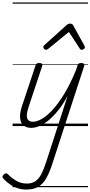

<svg xmlns="http://www.w3.org/2000/svg" viewBox="-103 -1030 739 1569"><path d="M152 15Q116 15 91.5 -3.5Q67 -22 61.5 -61.5Q56 -101 77 -164L187 -494Q191 -506 197.5 -510.5Q204 -515 217 -515Q234 -515 240 -509Q246 -503 242 -491L132 -160Q118 -119 116.5 -91Q115 -63 127.5 -49Q140 -35 166 -35Q197 -35 238 -58Q279 -81 325.5 -131Q372 -181 421 -261Q470 -341 518 -457L530 -494Q534 -506 540.5 -510.5Q547 -515 560 -515Q579 -515 583.5 -507.5Q588 -500 584 -488L328 298Q304 375 276.5 424Q249 473 210.5 496Q172 519 111 519Q75 519 42.5 508.5Q10 498 -18.5 478.5Q-47 459 -72 434Q-81 425 -82.5 416Q-84 407 -72 396Q-61 386 -54 386Q-47 386 -38 394Q-3 429 34 449.5Q71 470 116 470Q158 470 186 451Q214 432 234.5 393Q255 354 274 295L449 -245Q410 -174 369.5 -124.5Q329 -75 290.5 -44Q252 -13 217 1Q182 15 152 15ZM273 -623Q265 -623 258 -630Q251 -637 251 -645Q251 -650 253.5 -654Q256 -658 260 -662L441 -825Q449 -832 456 -834.5Q463 -837 471 -837Q478 -837 484.5 -834Q491 -831 495 -823L585 -660Q588 -655 589.5 -651Q591 -647 591 -644Q591 -635 582 -629Q573 -623 566 -623Q560 -623 555.5 -626Q551 -629 548 -634L460 -769L295 -634Q288 -629 283.5 -626Q279 -623 273 -623ZM0 490H616V500H0ZM0 -20H616V0H0ZM0 -505H616V-500H0ZM0 -1010H616V-1000H0Z"/></svg>

Font: Playwrite NZ Guides
Style: Regular
Weight: 400
Designer: Veronika Burian, José Scaglione
Foundry: TypeTogether
Version: Version 1.003